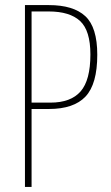

<svg xmlns="http://www.w3.org/2000/svg" viewBox="-20 -734 435 754"><path d="M172 -714Q268 -714 315 -670.5Q362 -627 362 -519Q362 -404 316 -355Q270 -306 172 -306H104V0H78V-714ZM171 -689H104V-331H178Q258 -331 296.5 -375Q335 -419 335 -520Q335 -614 294.5 -651.5Q254 -689 171 -689Z"/></svg>

Font: Noto Sans Telugu ExtraCondensed Thin
Style: Regular
Weight: 100
Width: 2
Designer: Jelle Bosma - Monotype Design Team
Foundry: Monotype Imaging Inc.
Version: Version 2.005; ttfautohint (v1.8.4.7-5d5b)